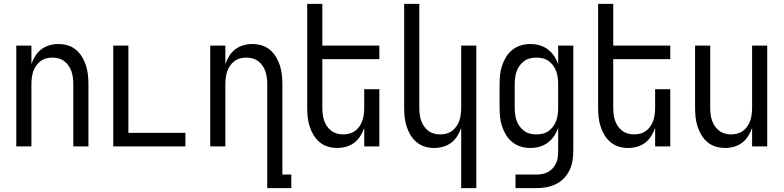

<svg xmlns="http://www.w3.org/2000/svg" viewBox="-20 -755 4040 990"><path d="M64 0V-520H142V-425Q150 -447 162.5 -467Q175 -487 193.5 -501Q212 -515 235 -521.5Q258 -528 281 -528Q306 -528 329.5 -521Q353 -514 372 -498Q391 -482 403.5 -461Q416 -440 423.5 -416.5Q431 -393 433.5 -368.5Q436 -344 436 -320V0H358V-320Q358 -337 356 -353.5Q354 -370 349 -385.5Q344 -401 334.5 -415Q325 -429 312 -439Q299 -449 283 -453.5Q267 -458 250 -458Q233 -458 217 -453.5Q201 -449 188 -439Q175 -429 165.5 -415Q156 -401 151 -385.5Q146 -370 144 -353.5Q142 -337 142 -320V0Z M564 0V-520H642V-70H936V0Z M1358 215V-320Q1358 -337 1356 -353.5Q1354 -370 1349 -385.5Q1344 -401 1334.5 -415Q1325 -429 1312 -439Q1299 -449 1283 -453.5Q1267 -458 1250 -458Q1233 -458 1217 -453.5Q1201 -449 1188 -439Q1175 -429 1165.5 -415Q1156 -401 1151 -385.5Q1146 -370 1144 -353.5Q1142 -337 1142 -320V0H1064V-520H1142V-425Q1150 -447 1162.5 -467Q1175 -487 1193.5 -501Q1212 -515 1235 -521.5Q1258 -528 1281 -528Q1306 -528 1329.5 -521Q1353 -514 1372 -498Q1391 -482 1403.5 -461Q1416 -440 1423.5 -416.5Q1431 -393 1433.5 -368.5Q1436 -344 1436 -320V145H1482V215Z M1719 8Q1694 8 1670.5 1Q1647 -6 1628 -22Q1609 -38 1596.5 -59Q1584 -80 1576.5 -103.5Q1569 -127 1566.5 -151.5Q1564 -176 1564 -200V-735H1642V-520H1936V-450H1642V-200Q1642 -183 1644 -166.5Q1646 -150 1651 -134.5Q1656 -119 1665.5 -105Q1675 -91 1688 -81Q1701 -71 1717 -66.5Q1733 -62 1750 -62Q1767 -62 1783 -66.5Q1799 -71 1812 -81Q1825 -91 1834.5 -105Q1844 -119 1849 -134.5Q1854 -150 1856 -166.5Q1858 -183 1858 -200V-295H1936V0H1858V-95Q1850 -73 1837.5 -53Q1825 -33 1806.5 -19Q1788 -5 1765 1.5Q1742 8 1719 8Z M2358 215V-95Q2350 -73 2337.5 -53Q2325 -33 2306.5 -19Q2288 -5 2265 1.5Q2242 8 2219 8Q2194 8 2170.5 1Q2147 -6 2128 -22Q2109 -38 2096.5 -59Q2084 -80 2076.5 -103.5Q2069 -127 2066.5 -151.5Q2064 -176 2064 -200V-735H2142V-200Q2142 -183 2144 -166.5Q2146 -150 2151 -134.5Q2156 -119 2165.5 -105Q2175 -91 2188 -81Q2201 -71 2217 -66.5Q2233 -62 2250 -62Q2267 -62 2283 -66.5Q2299 -71 2312 -81Q2325 -91 2334.5 -105Q2344 -119 2349 -134.5Q2354 -150 2356 -166.5Q2358 -183 2358 -200V-520H2436V215Z M2638 215V145H2746Q2762 145 2777.5 142Q2793 139 2806.5 131.5Q2820 124 2830.5 112Q2841 100 2847.5 86Q2854 72 2856 56.5Q2858 41 2858 25V-96Q2850 -73 2836.5 -53Q2823 -33 2804 -19Q2785 -5 2762 1.5Q2739 8 2715 8Q2690 8 2666 1Q2642 -6 2622.5 -21.5Q2603 -37 2590 -58Q2577 -79 2569 -102.5Q2561 -126 2558.5 -150.5Q2556 -175 2556 -200V-320Q2556 -345 2558.5 -369.5Q2561 -394 2569 -417.5Q2577 -441 2590 -462Q2603 -483 2622.5 -498.5Q2642 -514 2666 -521Q2690 -528 2715 -528Q2739 -528 2762 -521.5Q2785 -515 2804 -501Q2823 -487 2836.5 -467Q2850 -447 2858 -424V-520H2936V25Q2936 51 2931.5 76Q2927 101 2916 124Q2905 147 2886.5 165.5Q2868 184 2845 195Q2822 206 2797 210.5Q2772 215 2746 215ZM2746 -62Q2763 -62 2779.5 -66Q2796 -70 2809.5 -80Q2823 -90 2833 -104Q2843 -118 2848.5 -134Q2854 -150 2856 -166.5Q2858 -183 2858 -200V-320Q2858 -337 2856 -353.5Q2854 -370 2848.5 -386Q2843 -402 2833 -416Q2823 -430 2809.5 -440Q2796 -450 2779.5 -454Q2763 -458 2746 -458Q2729 -458 2712.5 -454Q2696 -450 2682.5 -440Q2669 -430 2659 -416Q2649 -402 2643.5 -386Q2638 -370 2636 -353.5Q2634 -337 2634 -320V-200Q2634 -183 2636 -166.5Q2638 -150 2643.5 -134Q2649 -118 2659 -104Q2669 -90 2682.5 -80Q2696 -70 2712.5 -66Q2729 -62 2746 -62Z M3219 8Q3194 8 3170.5 1Q3147 -6 3128 -22Q3109 -38 3096.5 -59Q3084 -80 3076.5 -103.5Q3069 -127 3066.5 -151.5Q3064 -176 3064 -200V-735H3142V-520H3436V-450H3142V-200Q3142 -183 3144 -166.5Q3146 -150 3151 -134.5Q3156 -119 3165.5 -105Q3175 -91 3188 -81Q3201 -71 3217 -66.5Q3233 -62 3250 -62Q3267 -62 3283 -66.5Q3299 -71 3312 -81Q3325 -91 3334.5 -105Q3344 -119 3349 -134.5Q3354 -150 3356 -166.5Q3358 -183 3358 -200V-295H3436V0H3358V-95Q3350 -73 3337.5 -53Q3325 -33 3306.5 -19Q3288 -5 3265 1.5Q3242 8 3219 8Z M3719 8Q3694 8 3670.5 1Q3647 -6 3628 -22Q3609 -38 3596.5 -59Q3584 -80 3576.5 -103.5Q3569 -127 3566.5 -151.5Q3564 -176 3564 -200V-520H3642V-200Q3642 -183 3644 -166.5Q3646 -150 3651 -134.5Q3656 -119 3665.5 -105Q3675 -91 3688 -81Q3701 -71 3717 -66.5Q3733 -62 3750 -62Q3767 -62 3783 -66.5Q3799 -71 3812 -81Q3825 -91 3834.5 -105Q3844 -119 3849 -134.5Q3854 -150 3856 -166.5Q3858 -183 3858 -200V-520H3936V0H3858V-95Q3850 -73 3837.5 -53Q3825 -33 3806.5 -19Q3788 -5 3765 1.5Q3742 8 3719 8Z"/></svg>

Font: Iosevka
Style: Regular
Weight: 400
Monospace: yes
Designer: Belleve Invis
Foundry: Belleve Invis
Version: Version 33.2.3; ttfautohint (v1.8.4)